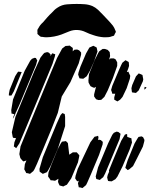

<svg xmlns="http://www.w3.org/2000/svg" viewBox="-20 -940 773 973"><path d="M379 -619 337 -524 293 -451 273 -368 244 -294 196 -178 167 -109 155 -83 149 -73 132 -59 121 -62 113 -63 109 -71 103 -82 106 -108 114 -127 106 -124 98 -122 92 -128 83 -139 78 -159 84 -198 115 -274 235 -565 269 -646 295 -694 312 -707 326 -708 333 -709 342 -702 349 -697V-685L348 -680L351 -682L357 -688L371 -689L381 -685L391 -674V-663ZM456 -627 435 -580 419 -553 402 -541 391 -542 383 -543 381 -548 376 -562 378 -573 388 -603 416 -669 429 -692 433 -699 453 -708 463 -703 470 -699 471 -694 474 -679 470 -667ZM552 -544 526 -482 509 -449 493 -434 479 -433 467 -437 457 -451V-462L465 -494L467 -500L462 -497L457 -495L449 -498L439 -503L436 -508L429 -521L428 -532L431 -564L460 -636L477 -670L483 -680L500 -692H512L526 -687L536 -676L537 -666L538 -656L533 -638L540 -644H557L566 -639L574 -624V-606ZM246 -616 111 -291 78 -213 62 -189 56 -194 50 -198 51 -204 53 -219 62 -242 60 -240 52 -241 46 -242 44 -248 40 -270 58 -347 154 -580 185 -648 199 -666 205 -672 219 -676 228 -673 237 -663 235 -655 240 -663 245 -670 260 -665 258 -654ZM163 -612 80 -413 61 -371 60 -370 57 -361 49 -344 45 -338 48 -349 53 -361 38 -365V-371L37 -382L46 -436L105 -581L133 -632L142 -642L155 -647L162 -646L169 -633L167 -628ZM622 -493 601 -449 589 -435 575 -426 559 -435V-447L564 -465H560H549L547 -473L543 -484L549 -505L581 -581L594 -610L600 -622L616 -635L623 -631L632 -626L633 -621L634 -606L630 -593L623 -575H625L631 -577L633 -571L640 -556L638 -541ZM85 -563 50 -477 38 -456H25V-464L29 -485L57 -554L67 -570L72 -577L90 -575ZM683 -482 669 -469 655 -471 649 -472 648 -477 646 -493 650 -509 669 -553 683 -568 691 -565 702 -560 703 -554 706 -538 704 -528ZM713 -500 723 -497 716 -489 711 -486ZM310 -301 274 -189 237 -101 223 -75 217 -67 197 -59 188 -65 181 -70 180 -84 197 -143 267 -313 287 -357 296 -367 308 -362 310 -348ZM586 -235 540 -125 513 -61 503 -42 494 -35 486 -28 475 -31 468 -33 465 -46 477 -92 528 -214 549 -257 557 -267 571 -273 580 -271 591 -262 590 -257ZM637 -182 601 -97 575 -45 565 -32 553 -25 546 -21 533 -22 528 -23 526 -28 523 -41 526 -54 533 -70 532 -76 538 -91 551 -123 594 -226 613 -258 624 -261 625 -246V-245L626 -246L637 -242L646 -239L647 -229L649 -218ZM482 -155 440 -55 422 -14 416 -2 398 13 387 10 379 9 378 3 375 -11 379 -24 371 -21 361 -36 363 -49 374 -84 438 -219 453 -239 459 -247 472 -250 477 -252 479 -244 477 -230 482 -232 491 -230 501 -221 500 -208ZM704 -197 675 -139V-138L674 -137L654 -98L635 -82L627 -78L621 -84L615 -89L618 -100L627 -128L662 -213L676 -237L682 -246L697 -249L705 -245L712 -231L711 -223ZM375 -117 341 -36 319 -4 306 2 301 5 290 2 282 0 278 -8 274 -18 276 -34 259 -24 245 -26H237L232 -34L224 -45V-51L226 -67L242 -109L272 -183L288 -213L294 -222L308 -224L314 -225L324 -215L331 -156L349 -168H360H369L376 -160L382 -153L381 -145ZM198 -827Q209 -840 220 -852.5Q231 -865 243 -876Q249 -883 256 -889.5Q263 -896 271 -901Q293 -916 319.5 -918Q346 -920 368 -920Q389 -920 409.5 -918.5Q430 -917 449 -909Q464 -902 476.5 -890.5Q489 -879 500 -867Q513 -853 526.5 -839Q540 -825 552 -810Q560 -799 564 -787Q565 -785 566 -783Q567 -781 567 -779Q567 -777 564.5 -773Q562 -769 561 -767Q561 -766 560 -763.5Q559 -761 558 -760Q556 -758 552.5 -757.5Q549 -757 547 -756Q538 -752 528 -751.5Q518 -751 507 -751Q478 -753 453 -762Q433 -768 413.5 -777.5Q394 -787 372 -788Q351 -789 331 -781Q311 -773 291 -765Q255 -752 216 -751Q210 -751 205 -751.5Q200 -752 195 -753Q193 -753 190.5 -753Q188 -753 187 -754Q183 -755 180 -758.5Q177 -762 174 -764Q173 -765 171.5 -766Q170 -767 170 -768Q169 -769 169.5 -770.5Q170 -772 170 -773Q170 -777 169.5 -781.5Q169 -786 170 -789Q170 -791 172 -793.5Q174 -796 175 -798Q179 -806 184.5 -813Q190 -820 198 -827Z"/></svg>

Font: Rubik Marker Hatch
Style: Regular
Weight: 400
Designer: Hubert and Fischer, NaN
Foundry: Hubert & Fischer, NaN
Version: Version 2.200